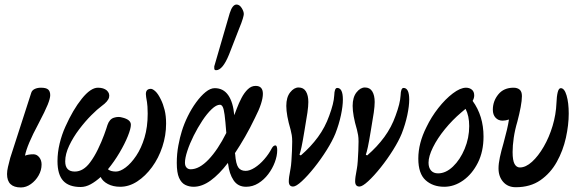

<svg xmlns="http://www.w3.org/2000/svg" viewBox="-20 -811 2545 845"><path d="M72 14Q11 14 11 -45Q11 -59 15 -76Q19 -93 25 -116L117 -401Q120 -413 132 -419Q144 -425 160 -425Q183 -425 192 -417Q201 -409 201 -392Q201 -378 190 -350.5Q179 -323 149 -266Q99 -173 90 -126Q105 -132 127 -132Q142 -132 152.5 -119Q163 -106 163 -87Q163 -62 150 -39Q137 -16 116 -1Q95 14 72 14Z M335 12Q283 12 258 -15.5Q233 -43 233 -102Q233 -140 242.5 -179.5Q252 -219 268 -254Q301 -328 340 -376.5Q379 -425 411 -425Q436 -425 450 -413Q464 -400 460 -382.5Q456 -365 427 -344Q409 -331 382 -304Q355 -277 328.5 -242Q302 -207 284.5 -170Q267 -133 267 -101Q267 -56 309 -56Q347 -56 377 -97Q395 -121 411 -154Q427 -187 438 -217Q449 -247 453 -261Q462 -287 481.5 -293Q501 -299 517 -294Q556 -285 556 -262Q556 -245 542.5 -211.5Q529 -178 506 -139Q483 -100 455 -66Q467 -56 490 -56Q509 -56 533 -74Q557 -92 579.5 -125.5Q602 -159 616 -205.5Q630 -252 630 -311Q630 -328 629 -342Q628 -356 627 -361Q622 -388 622 -397Q622 -420 644 -420Q652 -420 664 -409Q676 -398 688 -373Q698 -353 704.5 -327Q711 -301 711 -267Q711 -215 694.5 -165Q678 -115 649 -75.5Q620 -36 584 -12.5Q548 11 509 11Q478 11 455 -1Q432 -13 423 -32Q401 -12 379 0Q357 12 335 12Z M832 11Q812 11 795 2.5Q778 -6 768 -28.5Q758 -51 758 -94Q758 -134 765 -171Q772 -208 780 -233Q790 -266 806.5 -299.5Q823 -333 843.5 -361Q864 -389 885 -406Q906 -423 925 -423Q963 -423 984.5 -392Q1006 -361 1011 -304Q1016 -318 1022 -333Q1031 -357 1043 -380Q1055 -403 1070.5 -418Q1086 -433 1105 -433Q1137 -433 1137 -398Q1137 -380 1128.5 -353.5Q1120 -327 1102 -292Q1081 -248 1058.5 -209Q1036 -170 1014 -137Q1014 -134 1015 -132Q1018 -90 1028.5 -74.5Q1039 -59 1061 -59Q1079 -59 1101 -73Q1123 -87 1143 -110Q1163 -133 1176 -158Q1183 -171 1192 -171Q1200 -171 1200 -150Q1200 -125 1189.5 -97Q1179 -69 1160.5 -44.5Q1142 -20 1117 -4.5Q1092 11 1063 11Q1027 11 1008 -17.5Q989 -46 984 -89Q983 -92 983 -94Q945 -44 907 -16.5Q869 11 832 11ZM794 -95Q794 -81 801 -73.5Q808 -66 819 -66Q857 -66 898 -109Q939 -152 976 -226Q972 -279 968.5 -305.5Q965 -332 960 -341Q955 -350 948 -350Q932 -350 911.5 -330.5Q891 -311 870.5 -280Q850 -249 832.5 -214Q815 -179 804.5 -147Q794 -115 794 -95ZM931 -502Q923 -502 923 -510Q923 -513 923 -515Q923 -517 923 -519L991 -753Q1003 -791 1021 -791Q1034 -791 1043.5 -776Q1053 -761 1053 -749Q1053 -744 1048.5 -728.5Q1044 -713 1032 -684L988 -571Q960 -502 931 -502Z M1270 10Q1251 10 1251 -13Q1251 -22 1252.5 -33Q1254 -44 1259 -71Q1261 -81 1262.5 -102.5Q1264 -124 1265 -147.5Q1266 -171 1266 -188Q1266 -205 1264 -216.5Q1262 -228 1259 -240Q1240 -304 1240 -345Q1240 -383 1257 -404.5Q1274 -426 1294 -426Q1316 -426 1326.5 -408.5Q1337 -391 1337 -362Q1337 -344 1333 -315.5Q1329 -287 1320 -236Q1312 -187 1307 -164Q1302 -141 1298 -130L1304 -127Q1348 -165 1379.5 -208Q1411 -251 1429 -302Q1439 -329 1444.5 -351Q1450 -373 1451 -391Q1452 -424 1464 -424Q1489 -424 1489 -373Q1489 -344 1480.5 -304Q1472 -264 1456 -223Q1443 -191 1418 -151Q1393 -111 1363.5 -74Q1334 -37 1308.5 -13.5Q1283 10 1270 10Z M1562 10Q1543 10 1543 -13Q1543 -22 1544.5 -33Q1546 -44 1551 -71Q1553 -81 1554.5 -102.5Q1556 -124 1557 -147.5Q1558 -171 1558 -188Q1558 -205 1556 -216.5Q1554 -228 1551 -240Q1532 -304 1532 -345Q1532 -383 1549 -404.5Q1566 -426 1586 -426Q1608 -426 1618.5 -408.5Q1629 -391 1629 -362Q1629 -344 1625 -315.5Q1621 -287 1612 -236Q1604 -187 1599 -164Q1594 -141 1590 -130L1596 -127Q1640 -165 1671.5 -208Q1703 -251 1721 -302Q1731 -329 1736.5 -351Q1742 -373 1743 -391Q1744 -424 1756 -424Q1781 -424 1781 -373Q1781 -344 1772.5 -304Q1764 -264 1748 -223Q1735 -191 1710 -151Q1685 -111 1655.5 -74Q1626 -37 1600.5 -13.5Q1575 10 1562 10Z M1935 11Q1885 11 1853 -18Q1821 -47 1821 -113Q1821 -181 1857 -252Q1878 -296 1909 -335.5Q1940 -375 1973 -400Q2006 -425 2031 -425Q2046 -425 2056.5 -416.5Q2067 -408 2067 -391Q2067 -379 2060 -367Q2108 -301 2108 -210Q2108 -144 2083 -94.5Q2058 -45 2018.5 -17Q1979 11 1935 11ZM1866 -95Q1866 -73 1877 -60.5Q1888 -48 1908 -48Q1942 -48 1973.5 -78Q2005 -108 2025 -156Q2045 -204 2045 -256Q2045 -301 2029 -332Q2021 -325 2010 -316Q1971 -283 1938 -242.5Q1905 -202 1885.5 -162.5Q1866 -123 1866 -95Z M2250 13Q2215 13 2194.5 -10.5Q2174 -34 2174 -70Q2174 -91 2180 -119Q2186 -147 2196 -181Q2205 -214 2211 -239.5Q2217 -265 2220 -285Q2205 -280 2192 -280Q2173 -280 2161 -293Q2149 -306 2149 -328Q2149 -366 2173 -395.5Q2197 -425 2240 -425Q2257 -425 2267 -416.5Q2277 -408 2277 -388Q2277 -369 2271.5 -339.5Q2266 -310 2257 -276Q2246 -239 2241 -204.5Q2236 -170 2236 -142Q2236 -105 2244.5 -89.5Q2253 -74 2268 -74Q2294 -74 2321.5 -99Q2349 -124 2373 -165.5Q2397 -207 2412 -257Q2427 -307 2429 -358Q2430 -387 2434.5 -405Q2439 -423 2448 -423Q2464 -423 2473.5 -391Q2483 -359 2483 -311Q2483 -261 2470.5 -204.5Q2458 -148 2430.5 -98.5Q2403 -49 2358.5 -18Q2314 13 2250 13Z"/></svg>

Font: Junicode Two Beta Condensed Medium
Style: Italic
Weight: 500
Width: 3
Italic angle: -9°
Version: Version 1.053; ttfautohint (v1.8.4)